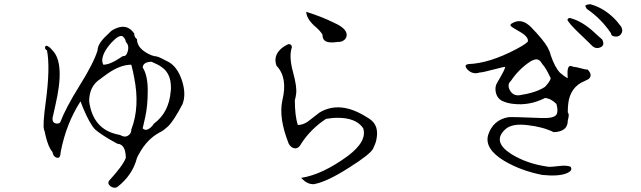

<svg xmlns="http://www.w3.org/2000/svg" viewBox="-20 -814 3040 911"><path d="M537 73Q524 82 504 70Q488 56 498 43Q530 8 550 -19Q570 -46 577 -65Q576 -130 537 -132Q494 -155 468 -172.5Q442 -190 431 -200Q406 -226 374 -302Q372 -307 369 -315Q366 -323 362 -333Q294 -228 268 -93Q267 -67 256 -65Q238 -65 231 -84Q229 -90 229 -93Q210 -113 196 -171Q194 -181 192.5 -188Q191 -195 189 -199Q182 -220 197 -330Q219 -493 203 -575Q192 -580 194 -591Q197 -603 213 -591Q217 -588 221 -584Q225 -580 229 -575Q290 -514 242 -311Q236 -285 233 -270.5Q230 -256 229 -253Q228 -231 247 -228Q265 -226 268 -239Q279 -268 301.5 -311Q324 -354 359 -410Q424 -514 443 -575Q443 -606 486 -646Q496 -656 502 -661.5Q508 -667 510 -669Q578 -711 617 -655Q617 -641 624 -634L630 -628Q630 -581 698 -552Q702 -551 705 -550Q708 -549 710 -548Q729 -548 760 -530Q771 -524 778 -521Q822 -498 844 -430Q864 -366 846 -320Q806 -243 778 -215Q768 -206 758.5 -198.5Q749 -191 738 -186Q678 -154 641 -86Q638 -81 635 -75.5Q632 -70 630 -65Q609 17 537 73ZM465 -524Q467 -513 470 -507Q501 -507 546 -537Q558 -545 563 -548Q579 -545 586 -570Q594 -599 577 -615Q577 -621 573.5 -627.5Q570 -634 566 -638L563 -641Q546 -652 509 -612Q464 -562 465 -524ZM657 -205Q672 -189 696 -210Q705 -218 710 -227Q782 -280 790 -381Q791 -386 791 -391Q791 -396 791 -400Q791 -465 748 -495Q739 -502 727 -508Q715 -514 699 -521Q659 -520 657 -494Q681 -457 681 -384Q681 -311 669 -258ZM551 -173Q578 -157 596 -178Q603 -186 603 -199Q645 -308 616 -449Q614 -462 610.5 -476.5Q607 -491 603 -507Q550 -507 488 -463Q473 -452 465.5 -446.5Q458 -441 457 -440Q403 -406 403 -333Q421 -201 538 -176Q542 -175 545 -174.5Q548 -174 551 -173Z M1574 -614Q1524 -608 1514 -630Q1510 -638 1510 -650Q1506 -657 1496.5 -668Q1487 -679 1470 -693Q1434 -727 1433 -758Q1468 -747 1501.5 -734Q1535 -721 1567 -705Q1623 -680 1625 -650Q1625 -628 1603 -618Q1594 -615 1587 -615Q1586 -615 1582.5 -615Q1579 -615 1574 -614ZM1640 -21Q1530 50 1468 60Q1439 60 1417 38L1409 30Q1460 22 1515 -4Q1570 -30 1629 -73Q1724 -144 1703 -206Q1669 -256 1579 -255Q1566 -255 1553 -253.5Q1540 -252 1527 -250Q1454 -202 1409 -132Q1393 -102 1369 -113Q1357 -119 1350 -132Q1301 -255 1320 -339Q1346 -446 1292 -502Q1275 -549 1315 -584Q1332 -598 1350 -605Q1350 -605 1352.5 -604.5Q1355 -604 1360 -602Q1365 -597 1365 -590Q1350 -547 1370 -473Q1390 -401 1385 -368Q1383 -352 1379 -339Q1379 -265 1393 -221Q1424 -221 1456 -249Q1470 -260 1480.5 -268Q1491 -276 1496 -280Q1594 -339 1722 -257Q1725 -255 1728 -253.5Q1731 -252 1733 -250Q1780 -220 1766 -152Q1764 -141 1759.5 -130Q1755 -119 1750 -108Q1735 -81 1640 -21Z M2924 -649Q2913 -638 2895 -641Q2895 -641 2892 -642Q2889 -643 2884 -645Q2879 -650 2879 -656Q2833 -725 2764 -772Q2756 -786 2757 -787Q2763 -793 2781 -794Q2853 -774 2908 -712Q2913 -705 2918 -699Q2923 -693 2927 -688Q2939 -666 2924 -649ZM2828 -589Q2805 -580 2787 -599Q2785 -602 2721 -663Q2679 -704 2672 -720Q2677 -731 2687 -728Q2716 -720 2744 -703Q2772 -686 2799 -661Q2813 -648 2822.5 -639.5Q2832 -631 2837 -627Q2852 -599 2828 -589ZM2669 8Q2650 16 2621 18Q2592 20 2553 16Q2451 -4 2372 -51Q2278 -108 2296 -173Q2319 -245 2392 -258Q2399 -259 2438 -258Q2477 -257 2550 -254H2566Q2616 -254 2623 -276Q2628 -293 2620 -321Q2594 -347 2566 -349Q2493 -312 2416 -321Q2387 -324 2363 -335Q2334 -350 2331 -387Q2330 -403 2336 -416Q2338 -420 2342 -427Q2346 -434 2352 -444Q2377 -487 2377 -497Q2374 -497 2363 -494.5Q2352 -492 2333 -487Q2302 -479 2283 -474.5Q2264 -470 2256 -470Q2224 -459 2199 -483Q2183 -500 2193 -507L2202 -510Q2301 -513 2430 -581Q2484 -610 2485 -619Q2487 -642 2440 -667Q2404 -687 2402 -693Q2402 -696 2404 -700Q2448 -730 2490 -694Q2492 -692 2494.5 -690Q2497 -688 2499 -686Q2559 -624 2578 -590Q2589 -570 2593 -552Q2613 -494 2637 -469Q2645 -462 2654.5 -455Q2664 -448 2674 -443Q2674 -444 2674 -446Q2674 -448 2673 -452Q2670 -503 2688 -501Q2691 -500 2694 -499.5Q2697 -499 2701 -497Q2711 -497 2744 -488Q2756 -484 2768 -484Q2794 -458 2773 -439Q2766 -435 2755 -430Q2685 -402 2676 -321Q2675 -312 2674.5 -302Q2674 -292 2674 -281Q2682 -272 2676 -251Q2675 -247 2674.5 -244.5Q2674 -242 2674 -240Q2673 -189 2607 -187Q2556 -212 2485 -220Q2409 -230 2377 -200Q2314 -142 2406 -83Q2480 -37 2580 -23Q2586 -22 2601 -23Q2616 -24 2640 -27Q2669 -30 2687 -23Q2700 -5 2669 8ZM2399 -386Q2414 -359 2444 -362Q2524 -374 2566 -402Q2591 -429 2593 -443Q2568 -496 2553 -510Q2538 -538 2516 -531Q2512 -530 2508 -528Q2504 -526 2499 -524Q2442 -487 2404 -430Q2385 -414 2399 -386Z"/></svg>

Font: New Tegomin
Style: Regular
Weight: 400
Designer: Kyosuke Nagai
Version: Version 1.000